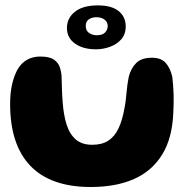

<svg xmlns="http://www.w3.org/2000/svg" viewBox="-20 -676 730 730"><path d="M325 35Q248 35 190.5 14.5Q133 -6 94.8 -46.2Q56.5 -86.5 37.5 -145.2Q18.5 -204 18.5 -280Q18.5 -300 20.2 -319Q22 -338 26 -355.5Q30 -373 35.5 -387.5Q49 -424.5 73.8 -442.8Q98.5 -461 133.5 -461Q168 -461 184.8 -449.5Q201.5 -438 207.2 -420.8Q213 -403.5 214 -386.5Q214.5 -375.5 214.8 -363Q215 -350.5 215.5 -337.8Q216 -325 216.5 -313Q217 -301 218 -291Q221.5 -239.5 233.2 -202.5Q245 -165.5 268.5 -145.5Q292 -125.5 330.5 -125.5Q367.5 -125.5 391.8 -141.2Q416 -157 430.8 -188.2Q445.5 -219.5 453.5 -266Q456.5 -281 458.2 -295.8Q460 -310.5 461.2 -325Q462.5 -339.5 464.5 -354.5Q466.5 -369.5 469.5 -384Q478 -417 498.2 -436.8Q518.5 -456.5 558 -456.5Q592 -456.5 609.8 -437Q627.5 -417.5 635 -384Q637 -368.5 638.2 -351.8Q639.5 -335 640 -318Q640.5 -301 640.2 -283.5Q640 -266 639 -249Q635.5 -152 597 -89Q558.5 -26 489.8 4.5Q421 35 325 35ZM345 -488.5Q296 -488.5 265.2 -510.2Q234.5 -532 234.5 -570Q234.5 -607 264.8 -631.2Q295 -655.5 352 -655.5Q404.5 -655.5 431.2 -633.8Q458 -612 458 -576Q458 -545.5 440.8 -526.2Q423.5 -507 397.5 -497.8Q371.5 -488.5 345 -488.5ZM347.5 -542Q369.5 -542 379.5 -552.5Q389.5 -563 389.5 -577.5Q389.5 -591.5 378 -601Q366.5 -610.5 345.5 -610.5Q329.5 -610.5 317.8 -602.5Q306 -594.5 306 -577Q306 -559.5 318.5 -550.8Q331 -542 347.5 -542Z"/></svg>

Font: Gluten SemiBold
Style: Regular
Weight: 600
Designer: Tyler Finck
Foundry: Etcetera Type Company
Version: Version 1.300